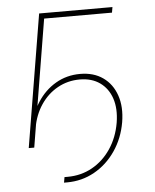

<svg xmlns="http://www.w3.org/2000/svg" viewBox="-51 -585 632 782"><g transform="rotate(-5 265.0 -194.5)"><path d="M179.2 152.8 183.1 130.4H195.8Q251 130.4 296.6 105Q342.3 79.6 373 33.9Q403.8 -11.7 414.1 -71.8Q423.3 -128.4 409.2 -170.7Q395 -212.9 361.6 -236.6Q328.1 -260.3 279.3 -260.3Q230 -260.3 188.7 -237.3Q147.5 -214.4 119.9 -173.3Q92.3 -132.3 83 -77.6H67.9Q78.1 -137.2 107.9 -183.6Q137.7 -230 182.6 -256.3Q227.5 -282.7 282.7 -282.7Q337.9 -282.7 376 -255.9Q414.1 -229 430.4 -181.4Q446.8 -133.8 436.5 -71.8Q425.3 -6.8 390.4 44.2Q355.5 95.2 304 124Q252.4 152.8 191.9 152.8ZM438 -542.5 434.1 -520H156.7L70.8 0H48.3L138.2 -542.5Z"/></g></svg>

Font: Inter 16pt Thin
Style: Italic
Weight: 250
Italic angle: -9.3988°
Version: Version 4.001;git-66647c0bb